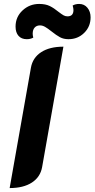

<svg xmlns="http://www.w3.org/2000/svg" viewBox="-20 -946 480 975"><path d="M137 -602Q146 -653 189 -681Q232 -709 302 -709L194 -98Q185 -47 142 -19Q99 9 29 9ZM59 -811Q59 -860 94.5 -893Q130 -926 179 -926Q211 -926 232.5 -915.5Q254 -905 277 -886Q294 -873 303 -868Q312 -863 323 -863Q353 -863 353 -895Q353 -904 349 -918Q363 -926 382 -926Q408 -926 424 -906.5Q440 -887 440 -858Q440 -811 407.5 -779Q375 -747 328 -747Q303 -747 284.5 -757Q266 -767 241 -787Q222 -802 209 -809.5Q196 -817 183 -817Q166 -817 156 -806Q146 -795 146 -775Q146 -766 149 -755Q135 -747 116 -747Q89 -747 74 -764Q59 -781 59 -811Z"/></svg>

Font: K2D ExtraBold
Style: Italic
Weight: 800
Italic angle: -10°
Designer: Katatrad Aksorn Co.,Ltd.
Foundry: Cadson Demak Co.,Ltd.
Version: Version 1.000; ttfautohint (v1.6)